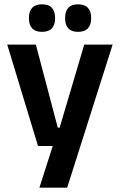

<svg xmlns="http://www.w3.org/2000/svg" viewBox="-20 -697 555 889"><path d="M316 -106 247.5 -76.5 370 -490.5H501.5L291 172H162.5L239.5 -69L299 -21H156L13.5 -490.5H146L247.5 -106ZM174 -549.5Q144 -549.5 129 -565.8Q114 -582 114 -611.5V-615Q114 -644.5 129 -660.8Q144 -677 174 -677Q205.5 -677 220.2 -660.8Q235 -644.5 235 -615V-611.5Q235 -582 220.2 -565.8Q205.5 -549.5 174 -549.5ZM341.5 -549.5Q311 -549.5 296.2 -565.8Q281.5 -582 281.5 -611.5V-615Q281.5 -644.5 296.2 -660.8Q311 -677 341.5 -677Q372 -677 387 -660.8Q402 -644.5 402 -615V-611.5Q402 -582 387 -565.8Q372 -549.5 341.5 -549.5Z"/></svg>

Font: Anek Gurmukhi SemiBold
Style: Regular
Weight: 600
Designer: Sarang Kulkarni (Gurmukhi), Yesha Goshar (Latin)
Foundry: Ek Type
Version: Version 1.003